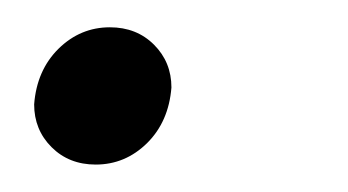

<svg xmlns="http://www.w3.org/2000/svg" viewBox="-20 -120 254 140"><path d="M4.9 -43.9Q6.8 -68.8 22.7 -84.5Q38.6 -100.1 60.1 -100.1Q79.6 -100.1 92.3 -87.4Q105 -74.7 105 -56.2Q103 -31.2 87.2 -15.6Q71.3 0 49.8 0Q30.3 0 17.6 -12.7Q4.9 -25.4 4.9 -43.9Z"/></svg>

Font: BPreplay
Style: Italic
Weight: 400
Italic angle: -6°
Designer: Magenta/George Triantafyllakos
Foundry: Magenta/George Triantafyllakos
Version: Version 1.00